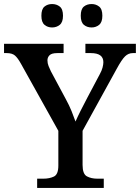

<svg xmlns="http://www.w3.org/2000/svg" viewBox="-23 -931 693 951"><path d="M161 0V-46H192Q222 -46 244 -56.5Q266 -67 266 -111V-283L81 -615Q65 -644 51 -656Q37 -668 10 -668H-3V-714H292V-668H261Q233 -668 222.5 -657.5Q212 -647 212 -632Q212 -618 217.5 -604Q223 -590 229 -578L303 -440Q320 -409 331.5 -380.5Q343 -352 351 -329Q361 -352 376.5 -383Q392 -414 409 -446L471 -563Q481 -581 485 -596.5Q489 -612 489 -623Q489 -668 427 -668H400V-714H650V-668H635Q613 -668 596.5 -652Q580 -636 555 -590L386 -283V-114Q386 -69 407.5 -57.5Q429 -46 459 -46H491V0ZM431 -795Q408 -795 392.5 -808Q377 -821 377 -853Q377 -886 392.5 -898.5Q408 -911 431 -911Q452 -911 468 -898.5Q484 -886 484 -853Q484 -821 468 -808Q452 -795 431 -795ZM235 -795Q213 -795 197.5 -808Q182 -821 182 -853Q182 -886 197.5 -898.5Q213 -911 235 -911Q257 -911 273 -898.5Q289 -886 289 -853Q289 -821 273 -808Q257 -795 235 -795Z"/></svg>

Font: Noto Serif Khojki Medium
Style: Regular
Weight: 500
Version: Version 2.003